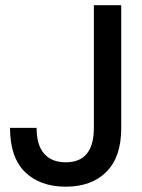

<svg xmlns="http://www.w3.org/2000/svg" viewBox="-20 -700 541 730"><path d="M440.9 -211.9Q440.9 -103.5 384.8 -46.9Q328.6 9.8 230 9.8Q132.3 9.8 75.2 -45.9Q18.1 -101.6 18.1 -213.9H119.1Q119.1 -148.9 147.5 -116Q175.8 -83 230 -83Q336.9 -83 336.9 -213.9V-680.2H440.9Z"/></svg>

Font: TASA Orbiter Deck Medium
Style: Regular
Weight: 500
Designer: Weizhong Zhang
Version: Version 1.000;Glyphs 3.1.2 (3151)